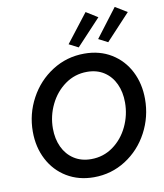

<svg xmlns="http://www.w3.org/2000/svg" viewBox="-102 -1051 975 1140"><g transform="rotate(-10 385.5 -480.5)"><path d="M60.5 -322.8Q60.5 -429.2 110.6 -522.2Q160.6 -615.2 248 -670.9Q335.4 -726.6 441.4 -726.6Q534.2 -726.6 604.2 -683.6Q674.3 -640.6 712.4 -566.2Q750.5 -491.7 750.5 -398.9Q750.5 -291.5 700.9 -198.2Q651.4 -105 564.5 -49.3Q477.5 6.3 372.1 6.3Q280.3 6.3 209.5 -36.4Q138.7 -79.1 99.6 -154.1Q60.5 -229 60.5 -322.8ZM629.9 -399.4Q629.9 -461.9 607.2 -511.2Q584.5 -560.5 541.3 -588.9Q498 -617.2 438.5 -617.2Q365.2 -617.2 306.4 -575.2Q247.6 -533.2 214.4 -464.8Q181.2 -396.5 181.2 -320.8Q181.2 -258.3 204.3 -208.7Q227.5 -159.2 271.2 -130.9Q314.9 -102.5 374.5 -102.5Q448.2 -102.5 506.6 -144.5Q564.9 -186.5 597.4 -254.9Q629.9 -323.2 629.9 -399.4ZM359.9 -797.4 492.2 -968.3 562 -924.8 416 -768.6ZM538.1 -797.4 668 -968.3 739.3 -924.8 593.8 -768.6Z"/></g></svg>

Font: Reddit Sans Vanilla SemiBold
Style: Italic
Weight: 600
Italic angle: -11.25°
Designer: Stephen Hutchings
Version: Version 1.013